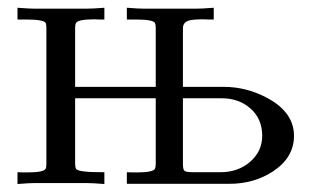

<svg xmlns="http://www.w3.org/2000/svg" viewBox="-20 -472 800 493"><path d="M734.9 -123Q734.9 -67.4 680.7 -31.7Q631.8 0 568.8 0H305.7V-29.8Q312 -29.8 320.3 -29.3Q328.1 -29.3 331.5 -29.3Q372.6 -29.3 377.9 -38.6Q379.9 -43 379.9 -51.3V-219.7H172.9V-51.3Q172.9 -43 175.3 -38.6Q180.2 -29.3 248 -29.8V0.5Q217.3 -2 201.2 -2H69.3Q56.2 -2 24.9 0.5V-29.8Q31.2 -29.8 39.6 -29.3Q47.4 -29.3 50.3 -29.3Q91.8 -29.3 97.2 -38.6Q99.1 -42 99.1 -51.3V-400.4Q99.1 -409.7 97.2 -413.1Q92.3 -421.9 46.9 -421.9H24.9V-452.1Q55.7 -449.7 70.8 -449.7H201.2Q217.3 -449.7 248 -452.1V-421.9Q241.7 -421.9 233.9 -421.9Q226.1 -422.4 223.1 -422.4Q180.7 -422.4 175.3 -413.1Q172.9 -409.2 172.9 -400.4V-249H379.9V-400.4Q379.9 -408.7 377.9 -413.1Q373 -421.9 327.6 -421.9H305.7V-452.1Q336.4 -449.7 351.6 -449.7H482.4Q498 -449.7 528.8 -452.1V-421.9Q522.9 -421.9 514.2 -421.9Q505.9 -422.4 502.4 -422.4Q475.6 -422.4 465.8 -419.4Q449.7 -415 449.7 -399.4V-249H554.2Q614.3 -249 668.5 -219.2Q734.9 -182.6 734.9 -123ZM653.3 -123.5Q653.3 -166.5 623.5 -193.1Q593.8 -219.7 548.8 -219.7H449.7V-50.8Q449.7 -36.1 454.1 -33Q458.5 -29.8 476.6 -29.8H545.9Q591.3 -29.8 622.3 -56.6Q653.3 -83.5 653.3 -123.5Z"/></svg>

Font: Kurinto Book Core
Style: Regular
Weight: 400
Designer: Kurinto was developed by Clint Goss from a range of fonts that are compatible with the SIL Open Font License Version 1.1
Foundry: Clinton F. Goss
Version: Version 2.196; July 25, 2020